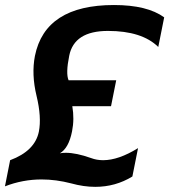

<svg xmlns="http://www.w3.org/2000/svg" viewBox="-43 -723 670 760"><path d="M-2.9 -88.9Q95.2 -125.5 110.8 -201.7Q122.1 -258.8 101.6 -343.8Q81.1 -428.7 95.2 -501.5Q135.7 -703.1 408.2 -703.1Q540 -703.1 606.9 -654.3L583.5 -537.1Q519 -600.6 384.3 -600.6Q250.5 -600.6 231 -502.4Q216.8 -432.1 228.5 -405.3H417L396.5 -302.7H243.2Q252 -252 242.2 -203.1Q229 -136.2 193.8 -116.2Q204.6 -118.2 217.8 -118.2Q258.8 -118.2 317.9 -97.2Q339.8 -88.9 365.2 -88.9Q426.3 -88.9 503.4 -136.7L481 -24.4Q414.1 16.6 334 16.6Q288.1 16.6 238.8 2.9Q178.7 -12.7 121.6 -12.7Q46.9 -12.7 -23.4 14.6Z"/></svg>

Font: Sansation
Style: Bold Italic
Weight: 700
Designer: Bernd Montag
Version: Version 1.301